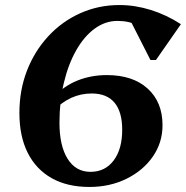

<svg xmlns="http://www.w3.org/2000/svg" viewBox="-20 -726 738 762"><path d="M335 16Q247 16 185 -19Q123 -54 90 -119.5Q57 -185 57 -278Q57 -368 87 -445.5Q117 -523 171.5 -582Q226 -641 298.5 -673.5Q371 -706 454 -706Q516 -706 578.5 -686.5Q641 -667 698 -630L599 -488H577L486 -667L596 -650L584 -566Q556 -608 524.5 -625.5Q493 -643 446 -643Q398 -643 356 -612.5Q314 -582 282.5 -526.5Q251 -471 233.5 -397.5Q216 -324 216 -239Q216 -147 248.5 -95.5Q281 -44 339 -44Q397 -44 431 -89Q465 -134 465 -211Q465 -282 434.5 -318.5Q404 -355 344 -355Q258 -355 192 -286L190 -338Q232 -384 286.5 -406Q341 -428 404 -428Q507 -428 566 -374.5Q625 -321 625 -229Q625 -160 586.5 -104.5Q548 -49 482 -16.5Q416 16 335 16Z"/></svg>

Font: Platypi Light SemiBold
Style: Italic
Weight: 600
Italic angle: -13°
Version: Version 1.200